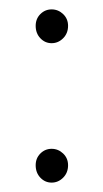

<svg xmlns="http://www.w3.org/2000/svg" viewBox="-20 -381 220 409"><path d="M125 -326Q125 -310 114.5 -299.5Q104 -289 90 -289Q76 -289 66 -299.5Q56 -310 56 -326Q56 -341 66 -351Q76 -361 90 -361Q104 -361 114.5 -351Q125 -341 125 -326ZM125 -29Q125 -13 114.5 -2.5Q104 8 90 8Q76 8 66 -2.5Q56 -13 56 -29Q56 -44 66 -54Q76 -64 90 -64Q104 -64 114.5 -54Q125 -44 125 -29Z"/></svg>

Font: Argentum Sans ExtraLight
Style: Regular
Weight: 275
Designer: Julieta Ulanovsky (Modified by Cristiano Sobral)
Foundry: Julieta Ulanovsky
Version: Version 1.000; ttfautohint (v1.5.65-e2d9)